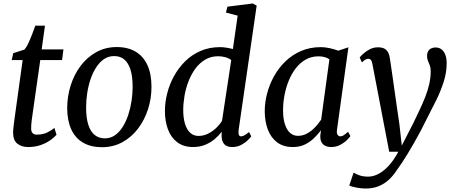

<svg xmlns="http://www.w3.org/2000/svg" viewBox="-20 -837 2618 1106"><path d="M167 -175.5Q164.5 -158 162.8 -145Q161 -132 160.2 -120.2Q159.5 -108.5 159.5 -95.5Q159.5 -79.5 167.5 -70.5Q175.5 -61.5 192 -61.5Q227.5 -61.5 252.8 -74.2Q278 -87 293.5 -100L305.5 -60.5Q293.5 -46.5 270.8 -30Q248 -13.5 215.5 -1.8Q183 10 141.5 10Q104 10 79.8 -9.5Q55.5 -29 55.5 -73.5Q55.5 -79 56 -86Q56.5 -93 57.5 -102.8Q58.5 -112.5 60 -125.2Q61.5 -138 64 -155L110.5 -491H47.5L56 -530.5L121 -551.5Q131.5 -563 143 -587.5Q154.5 -612 165.2 -640Q176 -668 183.5 -689H239L220 -552.5H345.5L337.5 -491H212Z M652.5 -566Q717 -566 761.5 -539.2Q806 -512.5 829.2 -461.8Q852.5 -411 852.5 -338.5Q853 -271 832.8 -208.2Q812.5 -145.5 775 -96Q737.5 -46.5 684.8 -17.8Q632 11 567 11Q504 11 459 -15Q414 -41 390.8 -91.2Q367.5 -141.5 367 -212.5Q367 -281 387 -344.5Q407 -408 444.5 -457.8Q482 -507.5 534.8 -536.8Q587.5 -566 652.5 -566ZM637.5 -514Q604.5 -514 578.5 -496Q552.5 -478 533 -447.2Q513.5 -416.5 500.8 -378Q488 -339.5 482 -298Q476 -256.5 476 -218Q476 -157.5 488.8 -118Q501.5 -78.5 525.8 -59.2Q550 -40 584 -40Q616.5 -40 642.2 -58Q668 -76 687.2 -106.8Q706.5 -137.5 719 -176Q731.5 -214.5 737.8 -255.8Q744 -297 744 -335.5Q744 -396 731.8 -435.2Q719.5 -474.5 696.2 -494.2Q673 -514 637.5 -514Z M1354.5 -87.5Q1352.5 -69.5 1356 -60.5Q1359.5 -51.5 1368 -51.5Q1377.5 -51.5 1388.2 -57.5Q1399 -63.5 1414.5 -76.5L1427.5 -51.5Q1423 -45 1408 -30Q1393 -15 1370 -2.5Q1347 10 1317 10Q1287.5 10 1272.2 -6Q1257 -22 1256.5 -55L1257 -78Q1241.5 -57 1217.5 -36.5Q1193.5 -16 1162 -3Q1130.5 10 1093 10Q1037 10 1000.8 -17.8Q964.5 -45.5 947.2 -92.5Q930 -139.5 930 -198Q930 -247 943 -298.8Q956 -350.5 982 -398Q1008 -445.5 1046.2 -483.5Q1084.5 -521.5 1135 -543.5Q1185.5 -565.5 1248 -565.5Q1265.5 -565.5 1285 -562.2Q1304.5 -559 1321.5 -554.5L1349 -747L1281.5 -764.5L1290 -798.5L1436 -817L1458.5 -804.5ZM1312 -491Q1297 -502.5 1277 -507.8Q1257 -513 1236.5 -513Q1194.5 -513 1161.5 -493.2Q1128.5 -473.5 1104.8 -440.8Q1081 -408 1065.5 -367.5Q1050 -327 1042.8 -284.5Q1035.5 -242 1035.5 -203Q1035.5 -157 1045.8 -123.5Q1056 -90 1075.8 -72Q1095.5 -54 1123.5 -54Q1153 -54 1179.5 -67.5Q1206 -81 1226.8 -101.2Q1247.5 -121.5 1259 -141.5Z M1921.5 -92Q1918 -69 1924.8 -60.2Q1931.5 -51.5 1940.5 -51.5Q1949.5 -51.5 1959.8 -58Q1970 -64.5 1985 -78L1998.5 -53Q1994.5 -46 1979.2 -30.8Q1964 -15.5 1940.5 -2.8Q1917 10 1887.5 10Q1859 10 1841.5 -5.2Q1824 -20.5 1825 -54.5L1829 -86.5Q1811.5 -63.5 1788.8 -41.2Q1766 -19 1736 -4.5Q1706 10 1667 10Q1612.5 10 1576.5 -17Q1540.5 -44 1522.8 -91Q1505 -138 1505 -197Q1505 -246.5 1518.5 -298.2Q1532 -350 1558.5 -397.8Q1585 -445.5 1624.2 -483.5Q1663.5 -521.5 1714.8 -543.5Q1766 -565.5 1828.5 -565.5Q1852 -565.5 1879.5 -559.5Q1907 -553.5 1928.5 -545L1987 -564.5ZM1877.5 -495.5Q1864 -504.5 1848.2 -508.5Q1832.5 -512.5 1814.5 -512.5Q1774 -512.5 1741.5 -494.2Q1709 -476 1684.5 -444.5Q1660 -413 1643.5 -372.8Q1627 -332.5 1618.8 -288.5Q1610.5 -244.5 1610.5 -201.5Q1610.5 -153.5 1621.5 -120.5Q1632.5 -87.5 1651.5 -71Q1670.5 -54.5 1696 -54.5Q1719 -54.5 1739 -63.2Q1759 -72 1775.8 -86Q1792.5 -100 1806 -116.2Q1819.5 -132.5 1830 -147.5Z M2125.5 -466.5Q2122 -486 2116.2 -492.2Q2110.5 -498.5 2102.5 -498.5Q2093.5 -498.5 2084.8 -493.5Q2076 -488.5 2064.5 -477.5L2052 -506Q2056.5 -512.5 2071.5 -526.5Q2086.5 -540.5 2108.8 -552.5Q2131 -564.5 2157 -564.5Q2181.5 -564.5 2195.5 -556.2Q2209.5 -548 2216.8 -533Q2224 -518 2226.5 -497Q2233.5 -450.5 2240.2 -403.5Q2247 -356.5 2253.5 -309.8Q2260 -263 2266.8 -216.2Q2273.5 -169.5 2280.5 -123L2294.5 1.5L2360.5 -127Q2380 -167.5 2398 -205.5Q2416 -243.5 2430.2 -280.2Q2444.5 -317 2452.8 -353.5Q2461 -390 2461 -427Q2461 -447 2455.8 -460.5Q2450.5 -474 2445.2 -486.2Q2440 -498.5 2440 -514.5Q2440 -538.5 2453.5 -551Q2467 -563.5 2489 -563.5Q2510 -563.5 2524.2 -552Q2538.5 -540.5 2545.8 -520Q2553 -499.5 2553 -473Q2553 -419.5 2535.8 -365.5Q2518.5 -311.5 2493 -260Q2467.5 -208.5 2443.5 -162.5Q2424.5 -123 2404.5 -85.2Q2384.5 -47.5 2365 -13.5Q2345.5 20.5 2327.5 50Q2309.5 79.5 2293.8 103Q2278 126.5 2265.5 143.5Q2246 174 2220.5 197.8Q2195 221.5 2162.2 235.2Q2129.5 249 2086 249Q2062.5 249 2034 243.8Q2005.5 238.5 1992 231.5L2017 157Q2025.5 163.5 2047.8 172Q2070 180.5 2101.5 180.5Q2128.5 180.5 2157.8 166Q2187 151.5 2217 120Q2247 88.5 2274.5 37H2222Z"/></svg>

Font: Merriweather 24pt
Style: Italic
Weight: 400
Italic angle: -7.8°
Designer: Eben Sorkin
Foundry: Eben Sorkin
Version: Version 2.101